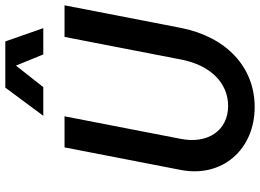

<svg xmlns="http://www.w3.org/2000/svg" viewBox="-148 -815 979 723"><g transform="rotate(-90 341.5 -453.5)"><path d="M300 16C450 16 564 -90 598 -262L683 -700H564L479 -262C458 -151 391 -84 304 -84C212 -84 160 -160 180 -262L265 -700H148L63 -262C33 -107 139 16 300 16ZM267 -780H375L456 -883L498 -780H597L547 -923H373Z"/></g></svg>

Font: Uncut Sans Semibold Italic
Style: Regular
Weight: 600
Italic angle: -11°
Designer: Kasper Nordkvist
Foundry: UNCUT.wtf
Version: Version 1.304;Glyphs 3.2 (3246)